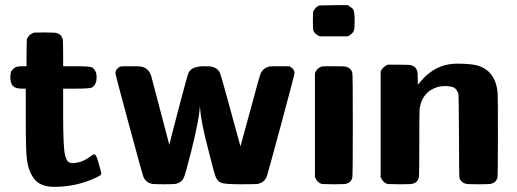

<svg xmlns="http://www.w3.org/2000/svg" viewBox="-20 -715 2005 745"><path d="M66 -371Q40 -371 30 -381.5Q20 -392 20 -417Q21 -432 23 -437Q30 -449 42 -455Q50 -458 65 -458H83V-510L84 -562Q90 -580 110 -588Q112 -589 154 -589Q194 -589 199 -587Q218 -582 223 -564Q225 -558 225 -508V-458H274Q330 -458 338 -453Q355 -441 355 -415Q355 -388 338 -376Q330 -371 274 -371H225V-267Q225 -139 233 -110Q238 -94 244 -88Q250 -82 265 -82Q303 -85 333 -110Q343 -117 347 -116Q355 -114 364 -77Q373 -46 373 -43Q373 -40 371.5 -37.5Q370 -35 368.5 -34Q367 -33 362.5 -31Q358 -29 355 -27Q279 10 190 10Q139 10 115 -18Q91 -46 84 -99Q80 -130 80 -258V-371Z M1103 -458Q1122 -448 1123 -432Q1123 -426 1070 -229.5Q1017 -33 1014 -27Q1004 -7 983 -2Q977 0 916 0Q850 0 838 -6Q825 -11 818 -26Q812 -38 788 -135Q760 -241 756 -298V-308L755 -295Q752 -249 722 -128Q698 -34 694 -28Q686 -7 663 -2Q657 0 616 0Q574 0 568 -2Q547 -7 537 -27Q534 -33 481 -229Q428 -425 428 -430Q428 -449 448 -457Q451 -458 483 -458Q526 -458 530 -456Q558 -450 567 -419L637 -153Q645 -187 676 -304.5Q707 -422 711 -431Q722 -458 772 -458Q798 -458 802 -456Q825 -451 834 -431Q838 -423 913 -147L951 -286Q988 -425 992 -431Q1002 -452 1026 -457Q1030 -458 1067 -458Z M1329 -695Q1331 -694 1336 -690.5Q1341 -687 1342 -686.5Q1343 -686 1346.5 -683Q1350 -680 1350.5 -679Q1351 -678 1352.5 -674Q1354 -670 1354 -667.5Q1354 -665 1355 -659.5Q1356 -654 1356 -648Q1356 -642 1356 -634Q1356 -605 1353 -596Q1349 -584 1329 -574H1220Q1200 -584 1196 -596Q1194 -601 1194 -636L1195 -670Q1206 -691 1221 -694H1229Q1237 -694 1250.5 -694.5Q1264 -695 1277 -695ZM1202 -431Q1208 -449 1228 -457Q1230 -458 1275 -458Q1318 -458 1323 -456Q1342 -451 1347 -433Q1349 -427 1349 -229Q1349 -31 1347 -25Q1341 -6 1323 -2Q1318 0 1273 0L1229 -1Q1210 -7 1202 -28Z M1639 -426Q1688 -468 1754 -468Q1801 -468 1828 -462Q1855 -456 1876 -437Q1907 -408 1911 -351Q1912 -342 1912 -185Q1912 -31 1910 -25Q1905 -7 1886 -2Q1882 0 1836 0Q1791 0 1787 -2Q1769 -7 1763 -23Q1761 -31 1761 -186Q1760 -345 1759 -350Q1753 -369 1740 -376Q1727 -381 1705 -381Q1674 -381 1646 -362Q1613 -336 1608 -291Q1607 -286 1607 -157Q1607 -31 1605 -25Q1599 -6 1581 -2Q1576 0 1529 0L1484 -1Q1465 -7 1457 -28V-437Q1463 -454 1484 -464H1526Q1570 -464 1575 -462Q1593 -458 1599 -439Q1601 -434 1601 -409V-386Q1625 -415 1639 -426Z"/></svg>

Font: MathJax_SansSerif
Style: Bold
Weight: 700
Version: Version 1.1